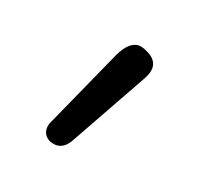

<svg xmlns="http://www.w3.org/2000/svg" viewBox="-53 -817 329 315"><g transform="rotate(20 111.5 -659.0)"><path d="M47 -580Q47 -586 50 -592L113 -732Q126 -759 143 -759Q149 -759 159 -754Q176 -746 176 -731Q176 -723 170 -712L93 -574Q84 -559 70 -559Q66 -559 60 -561Q47 -567 47 -580Z"/></g></svg>

Font: Kodchasan Light
Style: Regular
Weight: 300
Version: Version 1.000; ttfautohint (v1.6)